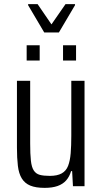

<svg xmlns="http://www.w3.org/2000/svg" viewBox="-20 -901 494 929"><path d="M196 8Q153 8 126.5 -3Q100 -14 85.5 -37.5Q71 -61 66.5 -98.5Q62 -136 62 -187V-510H126V-207Q126 -155 129.5 -123.5Q133 -92 143.5 -76Q154 -60 172.5 -55Q191 -50 221 -50Q257 -50 278.5 -62Q300 -74 309.5 -98.5Q319 -123 322 -159.5Q325 -196 325 -245V-510H389V0H333L329 -73H324Q316 -46 300 -28Q284 -10 258.5 -1Q233 8 196 8ZM109 -608V-682H172V-608ZM285 -608V-682H348V-608ZM194 -744 116 -876V-881H162L229 -783L297 -881H343V-876L265 -744Z"/></svg>

Font: Saira Condensed
Style: Regular
Weight: 400
Width: 3
Designer: Hector Gatti with collaboration of the Omnibus-Type team
Foundry: Omnibus-Type
Version: Version 1.101